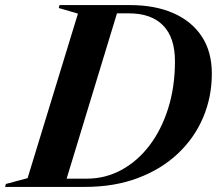

<svg xmlns="http://www.w3.org/2000/svg" viewBox="-66 -735 856 755"><path d="M240.5 -681.5 165 -703.5 168 -715H445.5Q543 -715 615.2 -683.5Q687.5 -652 727.2 -592Q767 -532 767 -445.5Q767 -354 733 -273.5Q699 -193 634 -131.5Q569 -70 476.5 -35Q384 0 266.5 0H-46L-43 -11.5L42.5 -34.5ZM275.5 -32.5Q348 -32.5 411 -66.5Q474 -100.5 521.2 -162.2Q568.5 -224 595.2 -308.5Q622 -393 622 -494.5Q622 -587 575.5 -634.8Q529 -682.5 441 -682.5H394L196 -32.5Z"/></svg>

Font: Newsreader 72pt SemiBold
Style: Italic
Weight: 600
Italic angle: -17°
Designer: Hugues Gentile
Foundry: Production Type
Version: Version 1.003; ttfautohint (v1.8.3)